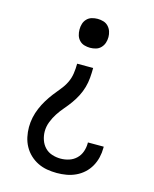

<svg xmlns="http://www.w3.org/2000/svg" viewBox="-113 -604 726 904"><g transform="rotate(15 250.0 -152.5)"><path d="M251 223Q227 223 203.5 219Q180 215 158.5 204.5Q137 194 119.5 177.5Q102 161 90.5 140Q79 119 74 95.5Q69 72 69 48Q69 24 74 0.5Q79 -23 88.5 -45.5Q98 -68 110.5 -88.5Q123 -109 137.5 -128Q152 -147 167.5 -165.5Q183 -184 193.5 -205.5Q204 -227 207.5 -251Q211 -275 211 -299H289Q289 -275 287 -251Q285 -227 278.5 -204Q272 -181 261 -159.5Q250 -138 236 -118.5Q222 -99 206 -80.5Q190 -62 177 -42Q164 -22 155 1Q146 24 146 48Q146 69 153 89.5Q160 110 174.5 125Q189 140 209.5 146.5Q230 153 251 153Q272 153 292 146.5Q312 140 327 125.5Q342 111 349 91Q356 71 356 50Q356 49 356 48Q356 47 356 46H433Q433 48 433 49.5Q433 51 433 52Q433 76 427.5 99Q422 122 410.5 142.5Q399 163 381.5 179Q364 195 342.5 205Q321 215 298 219Q275 223 251 223ZM250 -387Q236 -387 222 -391Q208 -395 198 -405.5Q188 -416 184 -429.5Q180 -443 180 -458Q180 -472 184 -485.5Q188 -499 198 -509.5Q208 -520 222 -524Q236 -528 250 -528Q264 -528 278 -524Q292 -520 302 -509.5Q312 -499 316.5 -485.5Q321 -472 321 -458Q321 -443 316.5 -429.5Q312 -416 302 -405.5Q292 -395 278 -391Q264 -387 250 -387Z"/></g></svg>

Font: Iosevka Slab
Style: Regular
Weight: 400
Monospace: yes
Designer: Belleve Invis
Foundry: Belleve Invis
Version: Version 11.2.4; ttfautohint (v1.8.3)